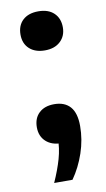

<svg xmlns="http://www.w3.org/2000/svg" viewBox="-84 -595 444 804"><g transform="rotate(-10 138.5 -193.0)"><path d="M79.5 166.5Q102.5 115 115 71.2Q127.5 27.5 127.5 -17L156 7.5H138.5Q97.5 7.5 73 -15Q48.5 -37.5 48.5 -75.5Q48.5 -114 72 -136.2Q95.5 -158.5 136.5 -158.5Q181 -158.5 204.5 -131.8Q228 -105 228 -50Q228 8 208.8 64.5Q189.5 121 157.5 166.5ZM138.5 -387Q97 -387 72.8 -409.2Q48.5 -431.5 48.5 -469.5Q48.5 -508.5 72.5 -530.8Q96.5 -553 138.5 -553Q181 -553 204.8 -530.2Q228.5 -507.5 228.5 -469.5Q228.5 -432.5 204.2 -409.8Q180 -387 138.5 -387Z"/></g></svg>

Font: Encode Sans SC SemiExpanded SemiBold
Style: Regular
Weight: 600
Width: 6
Designer: Multiple Designers
Foundry: Impallari Type
Version: Version 3.002